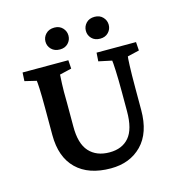

<svg xmlns="http://www.w3.org/2000/svg" viewBox="-94 -686 725 776"><g transform="rotate(-15 268.5 -297.5)"><path d="M31.2 -460H222.7L225.1 -424.3L175.3 -412.6Q174.8 -402.8 173.3 -375.2Q171.9 -347.7 172.9 -293.5V-196.3Q172.4 -124.5 202.9 -90.8Q233.4 -57.1 288.1 -57.1Q340.8 -57.1 369.6 -90.8Q398.4 -124.5 398.4 -199.2V-279.8Q398.4 -333 396.7 -370.1Q395 -407.2 393.6 -412.6L338.4 -424.3L340.8 -460H505.9L508.3 -424.3L459 -412.6Q458 -409.2 456.5 -374.8Q455.1 -340.3 455.1 -279.8V-189.5Q455.1 -93.8 405.8 -43.5Q356.4 6.8 276.4 6.8Q183.6 6.8 132.8 -42.7Q82 -92.3 82 -184.6V-293.5Q82 -349.1 80.6 -378.9Q79.1 -408.7 78.1 -412.6L29.3 -424.3ZM202.1 -510.7Q179.2 -510.7 166 -524.2Q152.8 -537.6 152.8 -556.2Q152.8 -574.7 166 -588.4Q179.2 -602.1 202.1 -602.1Q223.1 -602.1 236.1 -588.4Q249 -574.7 249 -556.2Q249 -537.6 236.1 -524.2Q223.1 -510.7 202.1 -510.7ZM370.1 -510.7Q347.7 -510.7 334.7 -524.2Q321.8 -537.6 321.8 -556.2Q321.8 -574.7 334.7 -588.4Q347.7 -602.1 370.1 -602.1Q391.6 -602.1 404.5 -588.4Q417.5 -574.7 417.5 -556.2Q417.5 -537.6 404.5 -524.2Q391.6 -510.7 370.1 -510.7Z"/></g></svg>

Font: Lateef Medium
Style: Regular
Weight: 500
Designer: SIL International
Foundry: SIL International
Version: Version 4.200